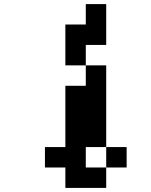

<svg xmlns="http://www.w3.org/2000/svg" viewBox="-20 -820 740 940"><path d="M500 0V-100H400V0ZM200 0V-100H300V-400H400V-500H300V-700H400V-800H500V-600H400V-500H500V-100H600V0H500V100H300V0Z"/></svg>

Font: FT88 Gothique
Style: Regular
Weight: 400
Designer: Ange Degheest & Oriane Charvieux
Foundry: Velvetyne Type Foundry
Version: Version 1.000;FEAKit 1.0